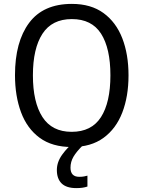

<svg xmlns="http://www.w3.org/2000/svg" viewBox="-20 -745 736 986"><path d="M640 -358Q640 -250 608 -167Q576 -84 511.5 -37Q447 10 349 10Q248 10 183.5 -37.5Q119 -85 88 -168.5Q57 -252 57 -359Q57 -530 129.5 -627.5Q202 -725 349 -725Q447 -725 511.5 -678Q576 -631 608 -548.5Q640 -466 640 -358ZM149 -358Q149 -220 198 -144Q247 -68 348 -68Q450 -68 498.5 -143.5Q547 -219 547 -358Q547 -497 499 -572Q451 -647 349 -647Q247 -647 198 -571.5Q149 -496 149 -358ZM342 116Q342 163 387 163Q402 163 412 161Q422 159 429 157V213Q417 217 403.5 219Q390 221 372 221Q321 221 296.5 197Q272 173 272 128Q272 87 299.5 49Q327 11 360 -14L407 0Q373 33 357.5 59.5Q342 86 342 116Z"/></svg>

Font: Noto Sans SemiCondensed
Style: Regular
Weight: 400
Width: 4
Designer: Monotype Design Team
Foundry: Monotype Imaging Inc.
Version: Version 2.013; ttfautohint (v1.8.4.7-5d5b)